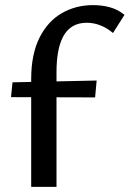

<svg xmlns="http://www.w3.org/2000/svg" viewBox="-20 -731 507 751"><path d="M102 0V-422Q102 -518 134 -582.5Q166 -647 221 -679Q276 -711 344 -711Q379 -711 410 -702.5Q441 -694 467 -673L422 -602Q398 -622 372 -632Q346 -642 320 -642Q286 -642 263 -627.5Q240 -613 226.5 -587Q213 -561 207 -526Q201 -491 201 -449V0ZM23 -351 29 -409 358 -416 352 -350Z"/></svg>

Font: Ysabeau Infant SemiBold
Style: Regular
Weight: 600
Designer: Christian Thalmann (Catharsis Fonts)
Version: Version 2.002; featfreeze: ss01,ss02,lnum